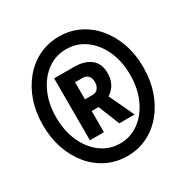

<svg xmlns="http://www.w3.org/2000/svg" viewBox="-167 -872 998 1024"><g transform="rotate(-30 332.5 -360.5)"><path d="M261.7 -295.9V-367.7H330.1Q352.1 -367.7 363.8 -383.3Q375.5 -398.9 375.5 -421.4Q375.5 -446.8 363 -460Q350.6 -473.1 330.1 -473.1H261.7V-546.9H317.9Q383.8 -546.9 420.9 -517.1Q458 -487.3 458 -429.2Q458 -369.1 418.2 -332.5Q378.4 -295.9 310.5 -295.9ZM196.8 -165.5V-546.9H283.2V-165.5ZM377.9 -165.5 321.8 -304.7 381.3 -358.4 472.2 -165.5ZM329.6 7.8Q263.2 7.8 206.5 -19.5Q149.9 -46.9 108.2 -96.7Q66.4 -146.5 43.2 -213.6Q20 -280.8 20 -360.4Q20 -439.9 43.2 -506.8Q66.4 -573.7 108.2 -623.3Q149.9 -672.9 206.5 -700.2Q263.2 -727.5 329.6 -727.5Q396.5 -727.5 452.6 -700.2Q508.8 -672.9 550.5 -623.3Q592.3 -573.7 615.5 -506.8Q638.7 -439.9 638.7 -360.4Q638.7 -280.8 615.5 -213.6Q592.3 -146.5 550.5 -96.7Q508.8 -46.9 452.6 -19.5Q396.5 7.8 329.6 7.8ZM329.6 -69.8Q394.5 -69.8 446.3 -107.9Q498 -146 527.8 -211.7Q557.6 -277.3 557.6 -360.4Q557.6 -444.3 527.8 -509.8Q498 -575.2 446.3 -612.5Q394.5 -649.9 329.1 -649.9Q263.7 -649.9 212.4 -612.3Q161.1 -574.7 131.6 -509.5Q102.1 -444.3 102.1 -360.8Q102.1 -277.3 131.6 -211.7Q161.1 -146 212.6 -107.9Q264.2 -69.8 329.6 -69.8Z"/></g></svg>

Font: Reddit Sans Condensed
Style: Bold
Weight: 700
Designer: Stephen Hutchings
Foundry: Reddit
Version: Version 1.014